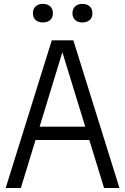

<svg xmlns="http://www.w3.org/2000/svg" viewBox="-20 -942 627 962"><path d="M8.5 0 239.5 -740H347.5L578.5 0H501.5L427.5 -240.5H158L84.5 0ZM178.5 -307.5H407L292.5 -680.5ZM393 -829.5Q370 -829.5 356.5 -841.8Q343 -854 343 -875.5Q343 -897.5 356.5 -910Q370 -922.5 393 -922.5Q416 -922.5 429.5 -910Q443 -897.5 443 -875.5Q443 -854 429.5 -841.8Q416 -829.5 393 -829.5ZM195 -829.5Q172 -829.5 158.5 -841.8Q145 -854 145 -875.5Q145 -897.5 158.5 -910Q172 -922.5 195 -922.5Q218 -922.5 231.5 -910Q245 -897.5 245 -875.5Q245 -854 231.5 -841.8Q218 -829.5 195 -829.5Z"/></svg>

Font: Encode Sans Condensed Condensed
Style: Regular
Weight: 400
Width: 3
Designer: Multiple Designers
Foundry: Impallari Type
Version: Version 3.000; ttfautohint (v1.8.3) -l 8 -r 50 -G 200 -x 14 